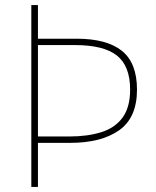

<svg xmlns="http://www.w3.org/2000/svg" viewBox="-20 -734 613 754"><path d="M518 -382Q518 -272 448 -222.5Q378 -173 256 -173H129V0H103V-714H129V-582H281Q399 -582 458.5 -534.5Q518 -487 518 -382ZM252 -198Q324 -198 378 -215Q432 -232 461.5 -272.5Q491 -313 491 -382Q491 -475 439 -516Q387 -557 274 -557H129V-198Z"/></svg>

Font: Noto Sans Sinhala UI Thin
Style: Regular
Weight: 100
Designer: Jelle Bosma - Monotype Design Team
Foundry: Monotype Imaging Inc.
Version: Version 2.006; ttfautohint (v1.8.4.7-5d5b)